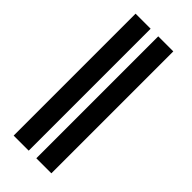

<svg xmlns="http://www.w3.org/2000/svg" viewBox="-230 -746 786 786"><g transform="rotate(45 163.0 -353.0)"><path d="M126.4 -705.9V0H39.3V-705.9ZM257.6 -705.9V0H170.5V-705.9Z"/></g></svg>

Font: Inter Display V
Style: Regular
Weight: 400
Designer: Rasmus Andersson
Foundry: rsms
Version: Version 3.015;git-src